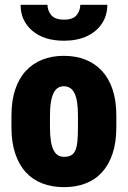

<svg xmlns="http://www.w3.org/2000/svg" viewBox="-20 -771 534 801"><path d="M27.8 -239.3V-288.6Q27.8 -351.1 43.5 -397.7Q59.1 -444.3 87.9 -475.3Q116.7 -506.3 156.7 -522.2Q196.8 -538.1 246.1 -538.1Q296.4 -538.1 336.4 -522.2Q376.5 -506.3 405.3 -475.3Q434.1 -444.3 449.7 -397.7Q465.3 -351.1 465.3 -288.6V-239.3Q465.3 -177.2 449.7 -130.4Q434.1 -83.5 405.5 -52.2Q377 -21 336.7 -5.6Q296.4 9.8 247.1 9.8Q197.8 9.8 157.2 -5.6Q116.7 -21 87.9 -52.2Q59.1 -83.5 43.5 -130.4Q27.8 -177.2 27.8 -239.3ZM188.5 -288.6V-239.3Q188.5 -205.6 192.4 -181.9Q196.3 -158.2 203.9 -143.8Q211.4 -129.4 222.2 -123Q232.9 -116.7 247.1 -116.7Q265.1 -116.7 276.6 -123Q288.1 -129.4 294.4 -143.8Q300.8 -158.2 303 -181.9Q305.2 -205.6 305.2 -239.3V-288.6Q305.2 -321.8 301.5 -345Q297.9 -368.2 290.3 -383.1Q282.7 -397.9 271.5 -404.5Q260.3 -411.1 246.1 -411.1Q232.4 -411.1 221.7 -404.5Q210.9 -397.9 203.6 -383.1Q196.3 -368.2 192.4 -345Q188.5 -321.8 188.5 -288.6ZM314.9 -751H427.7Q427.7 -707 405.5 -673.1Q383.3 -639.2 342.8 -620.1Q302.2 -601.1 247.1 -601.1Q163.6 -601.1 114.7 -642.8Q65.9 -684.6 65.9 -751H178.2Q178.2 -727.1 193.8 -708Q209.5 -689 247.1 -689Q284.7 -689 299.8 -708Q314.9 -727.1 314.9 -751Z"/></svg>

Font: Roboto Condensed Black
Style: Regular
Weight: 900
Designer: Christian Robertson
Foundry: Google
Version: Version 3.008; 2023